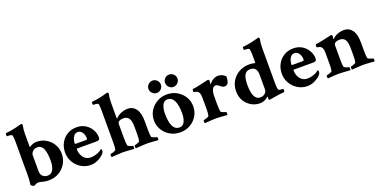

<svg xmlns="http://www.w3.org/2000/svg" viewBox="-19 -1389 4163 2109"><g transform="rotate(-20 2062.5 -335.0)"><path d="M118.2 8.8Q116.2 8.8 108.4 4.4Q100.6 0 93.8 -5.9Q86.9 -11.7 86.9 -14.6Q86.9 -20.5 90.8 -49.8Q94.7 -79.1 94.7 -125V-518.6Q94.7 -559.6 88.9 -588.9Q85 -604.5 38.1 -604.5H29.3Q23.4 -604.5 23.4 -624Q23.4 -640.6 29.3 -640.6Q85.9 -645.5 136.2 -657.2Q186.5 -668.9 208 -675.8L217.8 -678.7H219.7Q223.6 -678.7 227.5 -672.9Q231.4 -667 232.4 -662.1Q221.7 -616.2 221.7 -563.5V-420.9Q221.7 -411.1 222.7 -408.7Q223.6 -406.2 227.5 -408.2Q263.7 -436.5 312.5 -436.5Q371.1 -436.5 419.9 -407.7Q468.8 -378.9 498 -330.1Q527.3 -281.2 527.3 -220.7Q527.3 -156.2 496.6 -104.5Q465.8 -52.7 414.1 -22.5Q362.3 7.8 297.9 7.8Q262.7 7.8 242.7 3.4Q222.7 -1 208 -5.4Q193.4 -9.8 171.9 -9.8Q157.2 -9.8 141.6 -0.5Q126 8.8 118.2 8.8ZM300.8 -44.9Q344.7 -44.9 365.7 -84.5Q386.7 -124 386.7 -188.5Q386.7 -377 301.8 -377Q263.7 -377 242.7 -355.5Q221.7 -334 221.7 -310.5V-126Q221.7 -86.9 244.1 -65.9Q266.6 -44.9 300.8 -44.9Z M785.2 6.8Q725.6 6.8 675.3 -23.4Q625 -53.7 595.2 -104.5Q565.4 -155.3 565.4 -215.8Q565.4 -278.3 592.3 -328.1Q619.1 -377.9 667 -407.2Q714.8 -436.5 777.3 -436.5Q838.9 -436.5 882.3 -407.7Q925.8 -378.9 948.7 -336.4Q971.7 -293.9 971.7 -251Q971.7 -228.5 962.4 -221.7Q953.1 -214.8 925.8 -214.8H705.1Q699.2 -214.8 699.2 -208Q699.2 -172.9 712.4 -141.6Q725.6 -110.4 751.5 -90.8Q777.3 -71.3 814.5 -71.3Q847.7 -71.3 876 -81.1Q895.5 -86.9 906.2 -91.8Q917 -96.7 926.3 -103Q935.5 -109.4 948.2 -119.1Q957 -115.2 957 -100.6Q957 -87.9 953.1 -81.1Q947.3 -65.4 922.4 -44.9Q897.5 -24.4 861.8 -8.8Q826.2 6.8 785.2 6.8ZM706.1 -268.6H830.1Q843.8 -268.6 843.8 -287.1Q843.8 -324.2 823.7 -353.5Q803.7 -382.8 772.5 -382.8Q744.1 -382.8 728 -362.8Q711.9 -342.8 705.6 -318.4Q699.2 -293.9 699.2 -278.3Q699.2 -268.6 706.1 -268.6Z M1030.3 3.9Q1026.4 0 1026.4 -16.6Q1026.4 -32.2 1030.3 -32.2Q1038.1 -32.2 1052.7 -36.6Q1067.4 -41 1080.1 -46.9Q1092.8 -52.7 1093.8 -56.6Q1100.6 -84 1100.6 -130.9V-518.6Q1100.6 -541 1099.1 -558.6Q1097.7 -576.2 1095.7 -588.9Q1091.8 -604.5 1044.9 -604.5H1036.1Q1030.3 -604.5 1030.3 -624Q1030.3 -640.6 1036.1 -640.6Q1092.8 -645.5 1143.1 -657.2Q1193.4 -668.9 1214.8 -675.8L1224.6 -678.7H1226.6Q1230.5 -678.7 1234.4 -672.9Q1238.3 -667 1239.3 -662.1Q1227.5 -618.2 1227.5 -563.5V-381.8Q1227.5 -375 1231.4 -375Q1232.4 -375 1236.3 -378.9Q1257.8 -403.3 1296.9 -419.4Q1335.9 -435.5 1377.9 -435.5Q1434.6 -435.5 1470.2 -387.7Q1505.9 -339.8 1505.9 -242.2V-145.5Q1505.9 -81.1 1512.7 -56.6Q1514.6 -52.7 1527.3 -46.9Q1540 -41 1554.2 -36.6Q1568.4 -32.2 1574.2 -32.2Q1576.2 -32.2 1577.1 -24.4Q1578.1 -16.6 1578.1 -7.8Q1578.1 1 1576.2 3.9Q1570.3 3.9 1553.7 2.4Q1537.1 1 1515.1 -0.5Q1493.2 -2 1473.6 -2.9Q1454.1 -3.9 1442.4 -3.9Q1426.8 -3.9 1398.9 -2Q1371.1 0 1345.7 1.5Q1320.3 2.9 1312.5 3.9Q1308.6 0 1308.6 -16.6Q1308.6 -32.2 1312.5 -32.2Q1320.3 -32.2 1333.5 -36.6Q1346.7 -41 1358.9 -46.9Q1371.1 -52.7 1372.1 -56.6Q1378.9 -84 1378.9 -130.9V-218.8Q1378.9 -291 1359.4 -321.8Q1339.8 -352.5 1295.9 -352.5Q1227.5 -352.5 1227.5 -309.6V-145.5Q1227.5 -81.1 1234.4 -56.6Q1236.3 -52.7 1248 -46.9Q1259.8 -41 1273.4 -36.6Q1287.1 -32.2 1292 -32.2Q1293.9 -32.2 1294.9 -24.4Q1295.9 -16.6 1295.9 -7.8Q1295.9 1 1293.9 3.9Q1286.1 2.9 1260.7 1.5Q1235.4 0 1207.5 -2Q1179.7 -3.9 1164.1 -3.9Q1152.3 -3.9 1132.3 -2.9Q1112.3 -2 1090.8 -0.5Q1069.3 1 1052.7 2.4Q1036.1 3.9 1030.3 3.9Z M1833 6.8Q1769.5 6.8 1717.3 -22.9Q1665 -52.7 1634.3 -103Q1603.5 -153.3 1603.5 -214.8Q1603.5 -277.3 1634.3 -327.1Q1665 -377 1717.3 -406.7Q1769.5 -436.5 1833 -436.5Q1897.5 -436.5 1949.2 -406.7Q2001 -377 2031.7 -327.1Q2062.5 -277.3 2062.5 -214.8Q2062.5 -153.3 2032.2 -103Q2002 -52.7 1949.7 -22.9Q1897.5 6.8 1833 6.8ZM1842.8 -46.9Q1870.1 -46.9 1887.7 -65.4Q1905.3 -84 1913.6 -114.7Q1921.9 -145.5 1921.9 -180.7Q1921.9 -382.8 1819.3 -382.8Q1792 -382.8 1774.9 -363.3Q1757.8 -343.8 1750 -312.5Q1742.2 -281.2 1742.2 -245.1Q1742.2 -46.9 1842.8 -46.9ZM1931.6 -488.3Q1902.3 -488.3 1880.9 -509.8Q1859.4 -531.2 1859.4 -561.5Q1859.4 -591.8 1880.9 -612.3Q1902.3 -632.8 1931.6 -632.8Q1961.9 -632.8 1982.9 -611.3Q2003.9 -589.8 2003.9 -561.5Q2003.9 -531.2 1981.9 -509.8Q1960 -488.3 1931.6 -488.3ZM1738.3 -488.3Q1709 -488.3 1687 -509.8Q1665 -531.2 1665 -561.5Q1665 -589.8 1686.5 -611.3Q1708 -632.8 1738.3 -632.8Q1766.6 -632.8 1788.1 -612.3Q1809.6 -591.8 1809.6 -561.5Q1809.6 -531.2 1788.1 -509.8Q1766.6 -488.3 1738.3 -488.3Z M2119.1 3.9Q2115.2 0 2115.2 -16.6Q2115.2 -32.2 2119.1 -32.2Q2127 -32.2 2141.6 -36.6Q2156.2 -41 2168.9 -46.9Q2181.6 -52.7 2182.6 -56.6Q2189.5 -84 2189.5 -130.9V-264.6Q2189.5 -319.3 2171.9 -337.9Q2164.1 -347.7 2150.9 -351.6Q2137.7 -355.5 2127.9 -356.9Q2118.2 -358.4 2118.2 -360.4Q2118.2 -394.5 2123 -394.5Q2148.4 -394.5 2193.8 -405.8Q2239.3 -417 2290 -427.7L2312.5 -432.6Q2317.4 -432.6 2322.3 -426.3Q2327.1 -419.9 2327.1 -416Q2326.2 -410.2 2324.7 -392.6Q2323.2 -375 2322.3 -373Q2371.1 -436.5 2432.6 -436.5Q2476.6 -436.5 2516.6 -400.4Q2516.6 -349.6 2504.4 -325.2Q2492.2 -300.8 2460 -300.8Q2440.4 -300.8 2415 -323.2Q2389.6 -345.7 2370.1 -345.7Q2350.6 -345.7 2338.9 -330.6Q2327.1 -315.4 2321.8 -292Q2316.4 -268.6 2316.4 -243.2V-144.5Q2316.4 -81.1 2323.2 -56.6Q2325.2 -52.7 2336.9 -46.9Q2348.6 -41 2362.3 -36.6Q2376 -32.2 2380.9 -32.2Q2382.8 -32.2 2383.8 -24.4Q2384.8 -16.6 2384.8 -7.8Q2384.8 1 2382.8 3.9Q2375 2.9 2349.6 1.5Q2324.2 0 2296.4 -2Q2268.6 -3.9 2252.9 -3.9Q2241.2 -3.9 2221.2 -2.9Q2201.2 -2 2179.7 -0.5Q2158.2 1 2141.6 2.4Q2125 3.9 2119.1 3.9Z M2763.7 5.9Q2710.9 5.9 2664.6 -20.5Q2618.2 -46.9 2589.4 -94.7Q2560.5 -142.6 2560.5 -207Q2560.5 -272.5 2591.3 -324.2Q2622.1 -376 2675.3 -406.2Q2728.5 -436.5 2794.9 -436.5Q2835.9 -436.5 2863.3 -427.7Q2866.2 -427.7 2866.2 -441.4V-518.6Q2866.2 -559.6 2860.4 -588.9Q2856.4 -604.5 2809.6 -604.5H2800.8Q2794.9 -604.5 2794.9 -624Q2794.9 -640.6 2800.8 -640.6Q2857.4 -645.5 2907.7 -657.2Q2958 -668.9 2979.5 -675.8L2989.3 -678.7H2991.2Q2995.1 -678.7 2999 -672.9Q3002.9 -667 3003.9 -662.1Q2993.2 -616.2 2993.2 -563.5V-143.6Q2993.2 -122.1 2995.1 -97.2Q2997.1 -72.3 3003.9 -65.4Q3011.7 -59.6 3021.5 -59.1Q3031.2 -58.6 3046.9 -56.6L3056.6 -55.7Q3059.6 -54.7 3059.6 -43.9Q3059.6 -19.5 3053.7 -19.5Q3029.3 -18.6 2997.6 -13.7Q2965.8 -8.8 2935.5 -3.9Q2905.3 1 2886.7 3.9L2872.1 5.9Q2866.2 6.8 2866.2 -10.7V-31.2Q2866.2 -39.1 2862.3 -35.2Q2821.3 5.9 2763.7 5.9ZM2789.1 -53.7Q2822.3 -53.7 2844.2 -72.8Q2866.2 -91.8 2866.2 -119.1V-296.9Q2866.2 -308.6 2864.3 -319.3Q2862.3 -330.1 2855.5 -346.7Q2848.6 -363.3 2831.5 -373.5Q2814.5 -383.8 2789.1 -383.8Q2743.2 -383.8 2722.2 -347.2Q2701.2 -310.5 2701.2 -230.5Q2701.2 -53.7 2789.1 -53.7Z M3318.4 6.8Q3258.8 6.8 3208.5 -23.4Q3158.2 -53.7 3128.4 -104.5Q3098.6 -155.3 3098.6 -215.8Q3098.6 -278.3 3125.5 -328.1Q3152.3 -377.9 3200.2 -407.2Q3248 -436.5 3310.5 -436.5Q3372.1 -436.5 3415.5 -407.7Q3459 -378.9 3481.9 -336.4Q3504.9 -293.9 3504.9 -251Q3504.9 -228.5 3495.6 -221.7Q3486.3 -214.8 3459 -214.8H3238.3Q3232.4 -214.8 3232.4 -208Q3232.4 -172.9 3245.6 -141.6Q3258.8 -110.4 3284.7 -90.8Q3310.5 -71.3 3347.7 -71.3Q3380.9 -71.3 3409.2 -81.1Q3428.7 -86.9 3439.5 -91.8Q3450.2 -96.7 3459.5 -103Q3468.8 -109.4 3481.4 -119.1Q3490.2 -115.2 3490.2 -100.6Q3490.2 -87.9 3486.3 -81.1Q3480.5 -65.4 3455.6 -44.9Q3430.7 -24.4 3395 -8.8Q3359.4 6.8 3318.4 6.8ZM3239.3 -268.6H3363.3Q3377 -268.6 3377 -287.1Q3377 -324.2 3356.9 -353.5Q3336.9 -382.8 3305.7 -382.8Q3277.3 -382.8 3261.2 -362.8Q3245.1 -342.8 3238.8 -318.4Q3232.4 -293.9 3232.4 -278.3Q3232.4 -268.6 3239.3 -268.6Z M3557.6 3.9Q3553.7 0 3553.7 -16.6Q3553.7 -32.2 3557.6 -32.2Q3565.4 -32.2 3579.6 -36.6Q3593.8 -41 3606.9 -46.9Q3620.1 -52.7 3621.1 -56.6Q3627.9 -84 3627.9 -130.9V-264.6Q3627.9 -319.3 3610.4 -337.9Q3602.5 -347.7 3589.4 -351.6Q3576.2 -355.5 3566.4 -356.9Q3556.6 -358.4 3556.6 -360.4Q3556.6 -394.5 3561.5 -394.5Q3586.9 -394.5 3633.8 -405.8Q3680.7 -417 3740.2 -429.7L3745.1 -430.7Q3746.1 -431.6 3749 -431.6L3751 -432.6Q3755.9 -432.6 3761.2 -426.3Q3766.6 -419.9 3765.6 -416L3761.7 -385.7Q3761.7 -380.9 3762.7 -379.9Q3764.6 -379.9 3769.5 -384.8Q3823.2 -435.5 3905.3 -435.5Q3961.9 -435.5 3997.6 -387.7Q4033.2 -339.8 4033.2 -242.2V-145.5Q4033.2 -81.1 4040 -56.6Q4042 -52.7 4054.7 -46.9Q4067.4 -41 4081.5 -36.6Q4095.7 -32.2 4101.6 -32.2Q4103.5 -32.2 4104.5 -24.4Q4105.5 -16.6 4105.5 -7.8Q4105.5 1 4103.5 3.9Q4097.7 3.9 4081.1 2.4Q4064.5 1 4042.5 -0.5Q4020.5 -2 4001 -2.9Q3981.4 -3.9 3969.7 -3.9Q3954.1 -3.9 3926.3 -2Q3898.4 0 3873 1.5Q3847.7 2.9 3839.8 3.9Q3835.9 0 3835.9 -16.6Q3835.9 -32.2 3839.8 -32.2Q3847.7 -32.2 3860.8 -36.6Q3874 -41 3886.2 -46.9Q3898.4 -52.7 3899.4 -56.6Q3906.2 -84 3906.2 -130.9V-218.8Q3906.2 -291 3886.2 -321.8Q3866.2 -352.5 3822.3 -352.5Q3792 -352.5 3773.4 -341.3Q3754.9 -330.1 3754.9 -309.6V-145.5Q3754.9 -81.1 3761.7 -56.6Q3763.7 -52.7 3775.4 -46.9Q3787.1 -41 3800.8 -36.6Q3814.5 -32.2 3819.3 -32.2Q3821.3 -32.2 3822.3 -24.4Q3823.2 -16.6 3823.2 -7.8Q3823.2 1 3821.3 3.9Q3813.5 2.9 3788.1 1.5Q3762.7 0 3734.9 -2Q3707 -3.9 3691.4 -3.9Q3679.7 -3.9 3659.7 -2.9Q3639.6 -2 3618.2 -0.5Q3596.7 1 3580.1 2.4Q3563.5 3.9 3557.6 3.9Z"/></g></svg>

Font: Crimson Text
Style: Bold
Weight: 700
Designer: Sebastian Kosch
Foundry: Sebastian Kosch
Version: Version 1.100